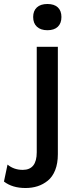

<svg xmlns="http://www.w3.org/2000/svg" viewBox="-103 -737 397 972"><path d="M64.9 -650.9Q64.9 -682.1 83.7 -699.5Q102.5 -716.8 137.2 -716.8Q171.4 -716.8 189.7 -699.7Q208 -682.6 208 -650.9Q208 -619.1 189.7 -601.6Q171.4 -584 137.2 -584Q103 -584 84 -601.6Q64.9 -619.1 64.9 -650.9ZM189.9 -500V43.9Q189.9 90.3 176.3 124.5Q162.6 158.7 138.9 177.7Q115.2 196.8 87.2 205.8Q59.1 214.8 25.9 214.8Q-40.5 214.8 -83 182.1L-64.9 96.2Q-32.7 123 12.2 123Q83 123 83 34.2V-500Z"/></svg>

Font: Work Sans Medium
Style: Regular
Weight: 500
Designer: Wei Huang
Foundry: Wei Huang
Version: Version 2.012